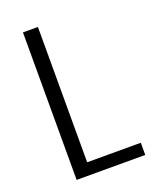

<svg xmlns="http://www.w3.org/2000/svg" viewBox="-131 -767 683 844"><g transform="rotate(-20 210.5 -345.0)"><path d="M150 -690V-57H401V0H80V-690Z"/></g></svg>

Font: Parkinsans Light Light
Style: Regular
Weight: 300
Version: Version 1.000